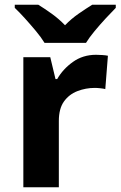

<svg xmlns="http://www.w3.org/2000/svg" viewBox="-20 -786 506 806"><path d="M383 -556Q394 -556 409 -555Q424 -554 433 -552L422 -412Q415 -414 401.5 -415.5Q388 -417 378 -417Q340 -417 305 -403.5Q270 -390 248.5 -360Q227 -330 227 -278V0H78V-546H191L213 -454H220Q244 -496 286 -526Q328 -556 383 -556ZM167 -606Q153 -629 130.5 -656Q108 -683 84.5 -709Q61 -735 42 -753V-766H141Q167 -750 197 -728.5Q227 -707 253 -680Q279 -707 310 -728.5Q341 -750 367 -766H466V-753Q448 -735 424 -709Q400 -683 377.5 -656Q355 -629 341 -606Z"/></svg>

Font: Noto Sans Nag Mundari
Style: Bold
Weight: 700
Version: Version 1.000